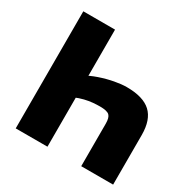

<svg xmlns="http://www.w3.org/2000/svg" viewBox="-156 -835 968 980"><g transform="rotate(30 328.0 -345.0)"><path d="M447 -466Q544 -466 589.5 -424Q635 -382 635 -292V0H447V-251Q447 -286 433.5 -299Q420 -312 378 -312Q358 -312 336 -310Q314 -308 289 -302Q264 -296 233 -283L214 -400Q251 -422 293.5 -436.5Q336 -451 376.5 -458.5Q417 -466 447 -466ZM248 -690V0H61V-690Z"/></g></svg>

Font: Exo 2 ExtraBold
Style: Regular
Weight: 800
Designer: Natanael Gama
Foundry: Natanael Gama
Version: Version 2.010